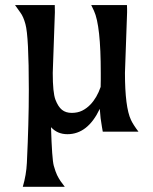

<svg xmlns="http://www.w3.org/2000/svg" viewBox="-20 -513 597 748"><path d="M193.8 -465.3 185.5 -229Q185.5 -151.9 196 -124.5Q206.5 -97.2 221.4 -85.2Q236.3 -73.2 259.5 -73.2Q282.7 -73.2 300.3 -82Q317.9 -90.8 332 -105.5Q357.4 -131.8 372.1 -174.3Q372.6 -187.5 372.6 -201.2V-229Q372.6 -413.6 346.2 -470.7Q346.2 -470.7 335.4 -493.2H474.6Q475.1 -485.4 475.1 -478.5V-464.4Q475.1 -464.4 466.8 -229Q466.8 -95.7 490.2 -45.9Q498.5 -27.8 519.5 0H380.4L377 -19.5Q371.1 -50.8 368.7 -88.9Q321.8 9.8 242.7 9.8Q203.6 9.8 178.7 -17.6Q182.6 108.4 189.5 132.6Q196.3 156.7 202.4 169.2Q208.5 181.6 215.8 192.4L232.4 214.8H68.8Q82.5 168 84.7 121.3Q86.9 74.7 88.1 41.7Q89.4 8.8 90.3 -26.4Q92.3 -95.7 92.3 -164.1Q92.3 -371.6 79.1 -418.9Q71.3 -448.2 59.1 -464.4L38.6 -493.2H193.4Z"/></svg>

Font: Amarante
Style: Regular
Weight: 400
Designer: Karolina Lach
Foundry: Sorkin Type Co.
Version: Version 1.001